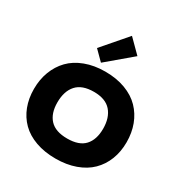

<svg xmlns="http://www.w3.org/2000/svg" viewBox="-260 -1382 1514 1588"><g transform="rotate(30 497.5 -588.0)"><path d="M715.8 -400.9Q715.8 -506.3 662.6 -567.1Q609.4 -627.9 498 -627.9Q385.7 -627.9 332.3 -568.1Q278.8 -508.3 278.8 -400.9Q278.8 -296.9 332 -239.5Q385.3 -182.1 498 -182.1Q610.8 -182.1 663.3 -239.5Q715.8 -296.9 715.8 -400.9ZM497.1 9.8Q391.1 9.8 306.9 -20.5Q222.7 -50.8 167.7 -105.5Q112.8 -160.2 84 -235.4Q55.2 -310.5 55.2 -400.9Q55.2 -490.7 84 -566.9Q112.8 -643.1 167.2 -699.5Q221.7 -755.9 306.4 -787.8Q391.1 -819.8 497.1 -819.8Q603.5 -819.8 688.5 -788.1Q773.4 -756.3 828.1 -699.7Q882.8 -643.1 911.4 -567.1Q939.9 -491.2 939.9 -400.9Q939.9 -310.5 910.4 -235.1Q880.9 -159.7 825.4 -105.2Q770 -50.8 685.8 -20.5Q601.6 9.8 497.1 9.8ZM538.1 -1186 661.1 -1063 426.8 -865.2 337.9 -954.1Z"/></g></svg>

Font: Sinkin Sans 900 X Black
Style: Regular
Weight: 950
Designer: Keith Bates
Foundry: K-Type
Version: Sinkin Sans (version 1.0)  by Keith Bates   •   © 2014   www